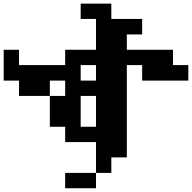

<svg xmlns="http://www.w3.org/2000/svg" viewBox="-20 -879 1040 1040"><path d="M417 -442.4H500V-526.4H417ZM417 -192.4H500V-359.4H417ZM0 -442.4V-609.4H83V-526.4H333V-609.4H500V-776.4H417V-859.4H583V-776.4H750V-692.4H667V-609.4H917V-526.4H1000V-442.4H750V-526.4H667V-26.4H583V57.6H500V140.6H333V57.6H500V-109.4H333V-192.4H250V-359.4H83V-442.4ZM250 -359.4H333V-442.4H250Z"/></svg>

Font: KH Dot Dougenzaka 12
Style: Regular
Weight: 400
Designer: Original version for X68000 by Keitarou Hiraki (http://hp.vector.co.jp/authors/VA000874/) / TrueType conversion by Homem
Version: Version 1.00.20150527